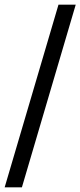

<svg xmlns="http://www.w3.org/2000/svg" viewBox="-20 -756 345 824"><path d="M0 48 231 -736H305L74 48Z"/></svg>

Font: Archivo Expanded
Style: Regular
Weight: 400
Width: 7
Designer: Hector Gatti
Foundry: Omnibus-Type
Version: Version 2.001